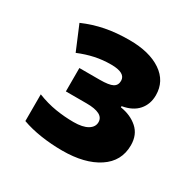

<svg xmlns="http://www.w3.org/2000/svg" viewBox="-131 -703 862 853"><g transform="rotate(30 300.0 -276.5)"><path d="M287 11Q231 11 177.5 3Q124 -5 80 -21V-158Q128 -139 174.5 -131.5Q221 -124 267 -124Q314 -124 339 -139Q364 -154 364 -179Q364 -225 276 -225H170V-345H274Q322 -345 340.5 -355Q359 -365 359 -388Q359 -429 285 -429Q242 -429 202.5 -420.5Q163 -412 122 -395L70 -519Q123 -542 178.5 -553Q234 -564 301 -564Q404 -564 464.5 -523Q525 -482 525 -410Q525 -364 497.5 -332.5Q470 -301 417 -292V-286Q470 -278 505 -247Q540 -216 540 -162Q540 -80 471 -34.5Q402 11 287 11Z"/></g></svg>

Font: Noto Sans Mono Black
Style: Regular
Weight: 900
Designer: Monotype Design Team
Foundry: Monotype Imaging Inc.
Version: Version 2.014